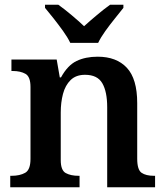

<svg xmlns="http://www.w3.org/2000/svg" viewBox="-20 -786 697 806"><path d="M23 0V-48H29Q63 -48 85.5 -60.5Q108 -73 108 -119V-421Q108 -464 87 -476Q66 -488 33 -488H28V-536H218L231 -461H236Q264 -512 301.5 -530Q339 -548 390 -548Q469 -548 512.5 -501.5Q556 -455 556 -353V-120Q556 -73 574.5 -60.5Q593 -48 626 -48H631V0H430V-336Q430 -401 409.5 -436.5Q389 -472 337 -472Q299 -472 276.5 -450Q254 -428 244.5 -392Q235 -356 235 -314V-114Q235 -71 256 -59.5Q277 -48 310 -48H314V0ZM275 -606Q264 -629 245 -655.5Q226 -682 205.5 -708Q185 -734 169 -753V-766H225Q249 -749 280 -723Q311 -697 333 -676Q356 -697 387 -723Q418 -749 442 -766H498V-753Q483 -734 462 -708Q441 -682 422 -655.5Q403 -629 392 -606Z"/></svg>

Font: Noto Serif Hentaigana SemiBold
Style: Regular
Weight: 600
Designer: Kazuhiro Yamada
Foundry: nipponia
Version: Version 1.000; ttfautohint (v1.8.4.7-5d5b)